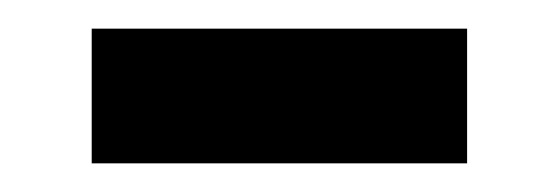

<svg xmlns="http://www.w3.org/2000/svg" viewBox="-20 -752 390 134"><path d="M306 -732H44V-638H306Z"/></svg>

Font: Montserrat_SPRD_medium Medium
Style: Regular
Weight: 400
Designer: Julieta Ulanovsky edited by Nelly Hempel
Foundry: Julieta Ulanovsky
Version: Version 4.000;PS 004.000;hotconv 1.0.88;makeotf.lib2.5.64775